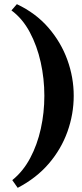

<svg xmlns="http://www.w3.org/2000/svg" viewBox="-20 -824 394 922"><path d="M61 -804Q152 -761 212.5 -691Q273 -621 303.5 -536.5Q334 -452 334 -364Q334 -276 304 -192Q274 -108 214.5 -38.5Q155 31 65 78L39 41Q91 -1 125 -65Q159 -129 176 -206Q193 -283 193 -364Q193 -446 175.5 -525Q158 -604 123 -669.5Q88 -735 35 -774Z"/></svg>

Font: Alkalami
Style: Regular
Weight: 400
Designer: Becca Hirsbrunner Spalinger
Foundry: SIL International
Version: Version 2.000